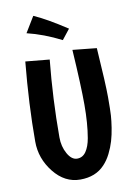

<svg xmlns="http://www.w3.org/2000/svg" viewBox="-101 -991 741 1071"><g transform="rotate(-10 269.5 -455.5)"><path d="M191 -235Q191 -183 214 -142Q237 -101 268.5 -101Q300 -101 319 -129Q338 -157 346 -203Q360 -284 360 -390.5Q360 -497 347 -703L483 -689Q497 -483 497 -409Q497 -335 495 -305.5Q493 -276 487 -237Q481 -198 471 -164Q461 -130 444 -96Q427 -62 404 -38Q353 17 265.5 17Q178 17 116 -61Q54 -139 54 -235Q54 -446 77 -685L213 -672Q191 -453 191 -235ZM349 -823 304 -766Q206 -816 111 -839L165 -928Q236 -897 349 -823Z"/></g></svg>

Font: Boogaloo
Style: Regular
Weight: 400
Designer: John Vargas Beltran
Foundry: John Vargas Beltran
Version: Version 1.002